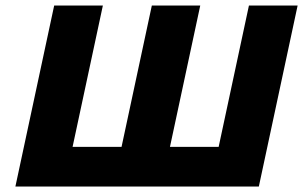

<svg xmlns="http://www.w3.org/2000/svg" viewBox="-20 -678 1102 698"><path d="M36 0 177 -658H354L213 0ZM391 0 532 -658H708L567 0ZM744 0 885 -658H1062L921 0ZM98 0 129 -144H890L859 0Z"/></svg>

Font: Ysabeau Infant Black
Style: Italic
Weight: 900
Italic angle: -12°
Designer: Christian Thalmann (Catharsis Fonts)
Version: Version 2.001;gftools[0.9.30]; featfreeze: ss01,ss02,lnum